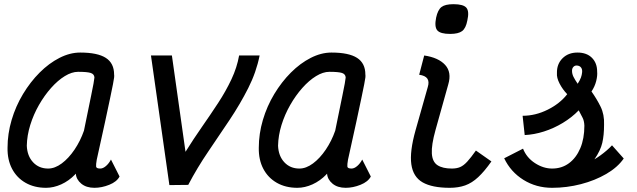

<svg xmlns="http://www.w3.org/2000/svg" viewBox="-20 -883 3040 917"><path d="M510 -121 551 -40Q538 -15 502 -0.5Q466 14 431 14Q392 14 368 -6Q344 -26 342 -54Q341 -51 339.5 -51.5Q338 -52 339 -50Q309 -19 272.5 -2.5Q236 14 200 14Q144 14 102 -10Q60 -34 37.5 -77Q15 -120 16 -177Q16 -244 35.5 -310Q55 -376 90 -434Q125 -492 169.5 -536.5Q214 -581 264 -606.5Q314 -632 363 -632Q446 -632 485.5 -606.5Q525 -581 525 -527Q526 -522 525 -512.5Q524 -503 519.5 -480.5Q515 -458 506 -414.5Q497 -371 481.5 -299.5Q466 -228 442 -120Q438 -97 439 -87.5Q440 -78 459 -78Q472 -78 486 -90Q500 -102 510 -121ZM210 -78Q242 -78 275 -102.5Q308 -127 336 -168.5Q364 -210 381 -259Q401 -358 415.5 -427.5Q430 -497 431 -513Q430 -529 413.5 -534.5Q397 -540 353 -540Q323 -540 289.5 -519.5Q256 -499 224 -463Q192 -427 166 -381.5Q140 -336 124.5 -286Q109 -236 108 -187Q110 -138 138 -108Q166 -78 210 -78Z M789 1 701 -618H801L866 -158Q904 -219 944.5 -277Q985 -335 1022 -391.5Q1059 -448 1085.5 -504.5Q1112 -561 1122 -618H1220Q1204 -538 1165.5 -462Q1127 -386 1077 -311Q1027 -236 974.5 -159Q922 -82 879 0Z M1710 -121 1751 -40Q1738 -15 1702 -0.5Q1666 14 1631 14Q1592 14 1568 -6Q1544 -26 1542 -54Q1541 -51 1539.5 -51.5Q1538 -52 1539 -50Q1509 -19 1472.5 -2.5Q1436 14 1400 14Q1344 14 1302 -10Q1260 -34 1237.5 -77Q1215 -120 1216 -177Q1216 -244 1235.5 -310Q1255 -376 1290 -434Q1325 -492 1369.5 -536.5Q1414 -581 1464 -606.5Q1514 -632 1563 -632Q1646 -632 1685.5 -606.5Q1725 -581 1725 -527Q1726 -522 1725 -512.5Q1724 -503 1719.5 -480.5Q1715 -458 1706 -414.5Q1697 -371 1681.5 -299.5Q1666 -228 1642 -120Q1638 -97 1639 -87.5Q1640 -78 1659 -78Q1672 -78 1686 -90Q1700 -102 1710 -121ZM1410 -78Q1442 -78 1475 -102.5Q1508 -127 1536 -168.5Q1564 -210 1581 -259Q1601 -358 1615.5 -427.5Q1630 -497 1631 -513Q1630 -529 1613.5 -534.5Q1597 -540 1553 -540Q1523 -540 1489.5 -519.5Q1456 -499 1424 -463Q1392 -427 1366 -381.5Q1340 -336 1324.5 -286Q1309 -236 1308 -187Q1310 -138 1338 -108Q1366 -78 1410 -78Z M2128 14Q2044 14 1998.5 -12Q1953 -38 1944.5 -98.5Q1936 -159 1965 -262L2023 -467Q2031 -493 2021 -507.5Q2011 -522 1982 -526L2006 -618Q2074 -608 2106 -573Q2138 -538 2121 -480L2060 -262Q2040 -190 2042.5 -150Q2045 -110 2069.5 -94Q2094 -78 2138 -78Q2161 -78 2177.5 -85Q2194 -92 2211.5 -111Q2229 -130 2253 -164L2327 -112Q2294 -65 2264 -37Q2234 -9 2201.5 2.5Q2169 14 2128 14ZM2130 -721Q2083 -721 2068.5 -738Q2054 -755 2063 -799Q2071 -836 2088.5 -849.5Q2106 -863 2146 -863Q2193 -863 2207.5 -846Q2222 -829 2212 -785Q2205 -748 2187 -734.5Q2169 -721 2130 -721Z M2617 14Q2541 14 2480 -24Q2419 -62 2388 -127L2478 -173Q2495 -130 2535 -104Q2575 -78 2617 -78Q2663 -78 2697.5 -103.5Q2732 -129 2751.5 -175Q2771 -221 2771 -283Q2770 -307 2762 -321.5Q2754 -336 2744 -356Q2711 -322 2668 -296Q2625 -270 2578 -255Q2531 -240 2486 -238L2476 -330Q2537 -330 2595.5 -359Q2654 -388 2689 -433Q2667 -456 2652.5 -484Q2638 -512 2640 -534Q2639 -577 2666.5 -604.5Q2694 -632 2738 -632Q2782 -632 2807 -607Q2832 -582 2832 -541Q2834 -522 2827.5 -496Q2821 -470 2805 -446Q2830 -411 2848.5 -373.5Q2867 -336 2865 -287Q2865 -237 2856.5 -200.5Q2848 -164 2819 -122Q2834 -131 2848.5 -141.5Q2863 -152 2877 -164Q2891 -176 2903 -189L2959 -126Q2930 -84 2876 -52.5Q2822 -21 2754.5 -3.5Q2687 14 2617 14ZM2739 -483Q2750 -500 2754.5 -512.5Q2759 -525 2760 -536Q2762 -551 2755.5 -560Q2749 -569 2736 -570Q2726 -571 2719 -564Q2712 -557 2712 -545Q2712 -530 2719 -516Q2726 -502 2739 -483Z"/></svg>

Font: Victor Mono Thin
Style: Italic
Weight: 100
Italic angle: -12°
Monospace: yes
Designer: Rune Bjørnerås
Version: Version 1.561;gftools[0.9.30]